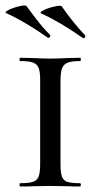

<svg xmlns="http://www.w3.org/2000/svg" viewBox="-34 -678 350 698"><path d="M257 -12Q260 -12 260 -6Q260 0 257 0Q228 0 212 -1L148 -2L86 -1Q69 0 39 0Q37 0 37 -6Q37 -12 39 -12Q71 -12 86 -17Q101 -22 106.5 -36.5Q112 -51 112 -81V-387Q112 -417 106.5 -431Q101 -445 86 -450.5Q71 -456 39 -456Q37 -456 37 -462Q37 -468 39 -468L86 -467Q124 -465 148 -465Q173 -465 213 -467L257 -468Q260 -468 260 -462Q260 -456 257 -456Q226 -456 211.5 -450Q197 -444 191.5 -429.5Q186 -415 186 -385V-81Q186 -51 191 -36.5Q196 -22 210.5 -17Q225 -12 257 -12ZM116 -629Q109 -632 121 -639Q133 -646 152.5 -651.5Q172 -657 183 -657Q190 -657 191 -654Q234 -593 275 -550Q276 -549 276 -547Q276 -543 273.5 -540.5Q271 -538 267 -540Q181 -600 116 -629ZM-11 -630Q-18 -633 -6 -640Q6 -647 25 -652.5Q44 -658 55 -658Q62 -658 63 -655Q68 -648 94 -613.5Q120 -579 148 -551Q149 -550 149 -548Q149 -545 146 -542Q143 -539 140 -541Q54 -601 -11 -630Z"/></svg>

Font: Cormorant Unicase Medium
Style: Regular
Weight: 500
Designer: Christian Thalmann (Catharsis Fonts)
Foundry: Catharsis Fonts
Version: Version 4.000